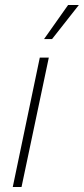

<svg xmlns="http://www.w3.org/2000/svg" viewBox="-20 -747 335 767"><path d="M31 0 139 -517H175L66 0ZM156 -591 252 -727H295L188 -591Z"/></svg>

Font: Mona Sans ExtraLight
Style: Italic
Weight: 200
Italic angle: -11.6951°
Designer: Deni Anggara
Foundry: GitHub
Version: Version 2.000